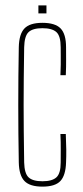

<svg xmlns="http://www.w3.org/2000/svg" viewBox="-20 -690 308 715"><path d="M205 -410Q206 -431 206.2 -449Q206.5 -467 206.2 -483Q206 -499 206 -514Q206 -556 190 -570.5Q174 -585 138 -585Q102 -585 86.5 -570.5Q71 -556 70 -514Q69 -450.5 68.5 -399Q68 -347.5 68 -299.5Q68 -251.5 68.5 -200Q69 -148.5 70 -85Q71 -44 86.5 -29.5Q102 -15 138 -15Q174 -15 190 -29.5Q206 -44 206 -85Q206 -108.5 206.2 -134Q206.5 -159.5 205 -191H225Q226.5 -159 226.8 -133Q227 -107 226 -85Q224.5 -37 205 -16Q185.5 5 138 5Q91 5 71 -16Q51 -37 50 -85Q49 -138.5 48.5 -192.2Q48 -246 48 -299.5Q48 -353 48.5 -406.8Q49 -460.5 50 -514Q51 -563 71 -584Q91 -605 138 -605Q185.5 -605 205.8 -584Q226 -563 226 -514Q226 -493 226.2 -467.8Q226.5 -442.5 225 -410ZM123 -640V-670H153V-640Z"/></svg>

Font: Big Shoulders Thin
Style: Regular
Weight: 100
Designer: Patric King
Foundry: XO Type Co
Version: Version 2.002